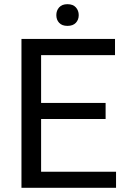

<svg xmlns="http://www.w3.org/2000/svg" viewBox="-20 -897 608 917"><path d="M484.4 -328.6H176.3V-76.7H534.2V0H82.5V-710.9H529.3V-633.8H176.3V-405.3H484.4ZM249 -824.7Q249 -846.7 262.5 -861.8Q275.9 -877 302.2 -877Q328.6 -877 342.3 -861.8Q356 -846.7 356 -824.7Q356 -802.7 342.3 -788.1Q328.6 -773.4 302.2 -773.4Q275.9 -773.4 262.5 -788.1Q249 -802.7 249 -824.7Z"/></svg>

Font: Roboto-ThirdPerson-AD3FC
Style: ThirdPerson-AD3FC
Weight: 400
Designer: Google
Version: Version 2.137; 2017